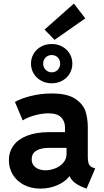

<svg xmlns="http://www.w3.org/2000/svg" viewBox="-20 -1059 586 1086"><path d="M30.3 -152.3Q30.3 -199.7 56.2 -235.6Q82 -271.5 133.3 -291.5Q184.6 -311.5 257.8 -311.5H347.7V-336.9Q347.7 -373.5 325.4 -395.8Q303.2 -418 254.9 -418Q217.8 -418 176.3 -406.5Q134.8 -395 108.4 -377.9L64.5 -482.4Q97.7 -502 154.8 -516.1Q211.9 -530.3 273.4 -530.3Q361.3 -530.3 406.2 -499.8Q451.2 -469.2 463.9 -428.5Q476.6 -387.7 476.6 -338.9V-175.8Q476.6 -145 482.9 -130.6Q489.3 -116.2 506.8 -110.4L518.6 -106.4L469.7 7.8L454.1 2Q390.6 -22 373.5 -62.5H372.6Q350.6 -32.2 305.9 -12.2Q261.2 7.8 208 7.8Q156.2 7.8 115.7 -13.2Q75.2 -34.2 52.7 -70.8Q30.3 -107.4 30.3 -152.3ZM155.3 -698.7Q155.3 -730 170.7 -755.6Q186 -781.2 212.9 -795.7Q239.7 -810.1 272.5 -810.1Q305.2 -810.1 331.8 -795.7Q358.4 -781.2 373.8 -755.9Q389.2 -730.5 389.2 -698.7Q389.2 -668 374 -642.6Q358.9 -617.2 332 -602.5Q305.2 -587.9 272.5 -587.9Q239.7 -587.9 212.9 -602.5Q186 -617.2 170.7 -642.6Q155.3 -668 155.3 -698.7ZM320.3 -699.2Q320.3 -720.2 306.9 -733.9Q293.5 -747.6 272.5 -747.6Q252 -747.6 238 -733.9Q224.1 -720.2 224.1 -698.7Q224.1 -678.7 238.3 -664.3Q252.4 -649.9 272.5 -649.9Q293.5 -649.9 306.9 -664.3Q320.3 -678.7 320.3 -699.2ZM231.9 -891.6 397.9 -1038.6 462.4 -955.1 288.6 -833.5ZM238.3 -95.7Q262.2 -95.7 289.8 -105.7Q317.4 -115.7 336.9 -137Q356.4 -158.2 356.4 -189.5V-222.7H258.8Q210.9 -222.7 185.1 -206.5Q159.2 -190.4 159.2 -158.2Q159.2 -128.9 180.9 -112.3Q202.6 -95.7 238.3 -95.7Z"/></svg>

Font: Reddit Sans
Style: Bold
Weight: 700
Designer: Stephen Hutchings
Foundry: Reddit
Version: Version 1.013